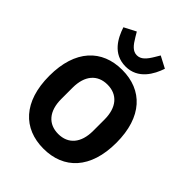

<svg xmlns="http://www.w3.org/2000/svg" viewBox="-265 -1092 1243 1243"><g transform="rotate(45 357.0 -470.0)"><path d="M357 -740C470 -740 523 -838 547 -910L467 -952L448 -920C419 -871 394 -843 357 -843C320 -843 296 -871 267 -920L248 -952L167 -910C191 -838 239 -740 357 -740ZM357 12C542 12 664 -112 664 -349C664 -586 542 -710 357 -710C172 -710 50 -586 50 -349C50 -112 172 12 357 12ZM357 -123C266 -123 211 -186 211 -297V-401C211 -512 266 -575 357 -575C448 -575 503 -512 503 -401V-297C503 -186 448 -123 357 -123Z"/></g></svg>

Font: LVC Sans
Style: Bold
Weight: 700
Designer: Mike Abbink, Paul van der Laan, Pieter van Rosmalen
Foundry: Bold Monday
Version: Version 3.0